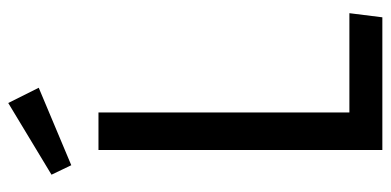

<svg xmlns="http://www.w3.org/2000/svg" viewBox="-261 -687 948 466"><g transform="rotate(-90 213.0 -454.0)"><path d="M196 -908 233 -834 45 -755 22 -803ZM173 -689V-80H414L404 0H82V-689Z"/></g></svg>

Font: Fira Sans Condensed
Style: Regular
Weight: 400
Width: 3
Designer: Carrois Corporate & Edenspiekermann AG
Foundry: Carrois Corporate GbR & Edenspiekermann AG
Version: Version 4.202;PS 004.202;hotconv 1.0.88;makeotf.lib2.5.64775